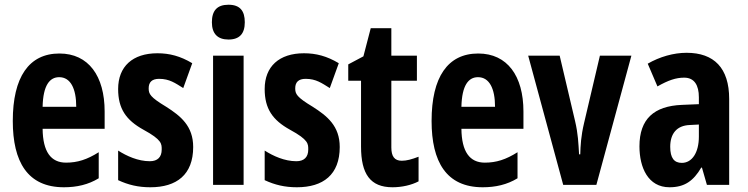

<svg xmlns="http://www.w3.org/2000/svg" viewBox="-20 -781 3159 811"><path d="M231 -555C102 -555 34 -455 34 -270C34 -98 96 10 250 10C304 10 353 -1 397 -28V-138C348 -107 307 -94 259 -94C195 -94 161 -140 160 -237H422V-310C422 -460 354 -555 231 -555ZM230 -455C278 -455 302 -407 302 -330H160C162 -421 190 -455 230 -455Z M796 -160C796 -249 743 -291 682 -330C614 -371 608 -384 608 -408C608 -434 622 -448 652 -448C696 -448 720 -430 754 -409L792 -514C742 -544 696 -556 645 -556C540 -556 479 -500 479 -405C479 -322 512 -274 586 -233C665 -190 663 -173 663 -149C663 -118 646 -100 613 -100C563 -100 515 -122 479 -145V-20C522 0 564 10 615 10C726 10 796 -43 796 -160Z M945 -761C897 -761 875 -736 875 -687C875 -639 899 -614 945 -614C992 -614 1014 -639 1014 -687C1014 -735 994 -761 945 -761ZM1009 -546H880V0H1009Z M1415 -160C1415 -249 1362 -291 1301 -330C1233 -371 1227 -384 1227 -408C1227 -434 1241 -448 1271 -448C1315 -448 1339 -430 1373 -409L1411 -514C1361 -544 1315 -556 1264 -556C1159 -556 1098 -500 1098 -405C1098 -322 1131 -274 1205 -233C1284 -190 1282 -173 1282 -149C1282 -118 1265 -100 1232 -100C1182 -100 1134 -122 1098 -145V-20C1141 0 1183 10 1234 10C1345 10 1415 -43 1415 -160Z M1677 -102C1646 -102 1633 -121 1633 -158V-440H1741V-546H1633V-662H1546L1515 -543L1451 -509V-440H1505V-162C1505 -46 1544 10 1638 10C1677 10 1718 1 1748 -15V-119C1719 -108 1698 -102 1677 -102Z M2000 -555C1871 -555 1803 -455 1803 -270C1803 -98 1865 10 2019 10C2073 10 2122 -1 2166 -28V-138C2117 -107 2076 -94 2028 -94C1964 -94 1930 -140 1929 -237H2191V-310C2191 -460 2123 -555 2000 -555ZM1999 -455C2047 -455 2071 -407 2071 -330H1929C1931 -421 1959 -455 1999 -455Z M2359 0H2499L2647 -546H2514L2447 -261C2434 -206 2432 -166 2431 -129H2426C2423 -177 2422 -215 2409 -270L2344 -546H2211Z M2880 -558C2825 -558 2766 -541 2716 -512L2757 -416C2803 -442 2835 -453 2870 -453C2913 -453 2932 -421 2932 -370V-341L2860 -338C2743 -333 2681 -279 2681 -163C2681 -74 2717 10 2808 10C2872 10 2909 -17 2942 -73H2945L2966 0H3060V-363C3060 -494 2996 -558 2880 -558ZM2894 -253 2932 -255V-204C2932 -136 2903 -93 2860 -93C2828 -93 2811 -113 2811 -161C2811 -216 2838 -251 2894 -253Z"/></svg>

Font: Noto Sans Gurmukhi UI ExtraCondensed
Style: Bold
Weight: 700
Width: 2
Designer: Jelle Bosma - Monotype Design Team
Foundry: Monotype Imaging Inc.
Version: Version 2.004